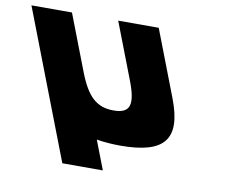

<svg xmlns="http://www.w3.org/2000/svg" viewBox="-196 -603 974 826"><g transform="rotate(10 291.0 -190.0)"><path d="M147.9 -269 53.9 -513H-123.1L-12.6 -226L125.7 133H302.7L254.1 6.8C285.9 12.3 320.6 15 358.3 15C550.3 15 609.7 -54 543.4 -226L432.9 -513H255.9L349.9 -269C388.8 -168 376.8 -129 302.8 -129C228.8 -129 186.8 -168 147.9 -269Z"/></g></svg>

Font: Hussar
Style: BdOpOblFour
Weight: 700
Foundry: Cannot Into Space Fonts
Version: Version 2.00